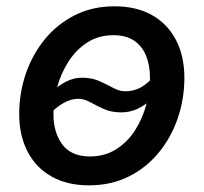

<svg xmlns="http://www.w3.org/2000/svg" viewBox="-20 -568 637 600"><path d="M257.8 11.2Q189.9 11.2 141.1 -16.4Q92.3 -43.9 66.2 -94.2Q40 -144.5 40 -211.9Q40 -276.9 60.5 -337.2Q81.1 -397.5 119.9 -445.1Q158.7 -492.7 213.9 -520.5Q269 -548.3 337.9 -548.3Q406.2 -548.3 455.1 -520.8Q503.9 -493.2 530 -442.9Q556.2 -392.6 556.2 -324.7Q556.2 -259.3 535.6 -199Q515.1 -138.7 476.1 -91.1Q437 -43.5 381.8 -16.1Q326.7 11.2 257.8 11.2ZM261.2 -79.1Q307.6 -79.1 343 -101.6Q378.4 -124 401.9 -160.6Q425.3 -197.3 437 -240.5Q448.7 -283.7 448.7 -324.7Q448.7 -363.8 436.5 -393.8Q424.3 -423.8 399.2 -440.9Q374 -458 334.5 -458Q288.1 -458 253.2 -435.5Q218.3 -413.1 194.6 -376.5Q170.9 -339.8 158.9 -296.6Q147 -253.4 147 -211.4Q147 -153.8 174.8 -116.5Q202.6 -79.1 261.2 -79.1ZM126 -202.6 91.3 -233.9Q116.2 -260.3 139.9 -280.8Q163.6 -301.3 187.3 -313.2Q210.9 -325.2 235.8 -325.2Q267.1 -325.2 290.8 -314.5Q314.5 -303.7 334 -293.2Q353.5 -282.7 371.6 -282.7Q397.9 -282.7 420.4 -294.9Q442.9 -307.1 468.3 -337.9L504.9 -310.1Q480.5 -280.8 457 -260Q433.6 -239.3 409.9 -228Q386.2 -216.8 358.9 -216.8Q327.6 -216.8 304.2 -227.5Q280.8 -238.3 261.7 -248.8Q242.7 -259.3 224.1 -259.3Q202.1 -259.3 178 -245.8Q153.8 -232.4 126 -202.6Z"/></svg>

Font: Inter 17pt Medium
Style: Italic
Weight: 500
Italic angle: -9.3988°
Version: Version 4.001;git-66647c0bb